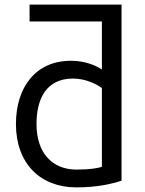

<svg xmlns="http://www.w3.org/2000/svg" viewBox="-20 -795 626 831"><path d="M421 -73C403 -67 368 -61 311 -61C207 -61 138 -132 138 -258C138 -367 180 -455 296 -455C352 -455 399 -430 421 -414ZM421 -494C398 -510 350 -532 287 -532C135 -532 49 -418 49 -258C49 -88 154 16 310 16C400 16 464 1 506 -13V-775H108V-702H421Z"/></svg>

Font: Repo
Style: Regular
Weight: 400
Designer: Stefan Peev
Foundry: Context Ltd
Version: Version 0.000